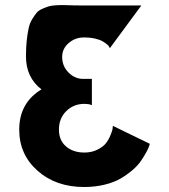

<svg xmlns="http://www.w3.org/2000/svg" viewBox="-20 -750 677 769"><path d="M420 -557 546 -728H314Q299 -728 275.5 -728.5Q252 -729 239 -729.5Q226 -730 206 -729Q186 -728 175 -724.5Q164 -721 149 -714.5Q134 -708 126 -698Q118 -688 108.5 -672.5Q99 -657 94.5 -636Q90 -615 87 -587Q84 -559 84 -524Q84 -440 146 -392Q57 -338 57 -231Q57 -131 130.5 -66Q204 -1 317 -1Q361 -1 399.5 -10.5Q438 -20 464 -35.5Q490 -51 511 -69Q532 -87 544.5 -105.5Q557 -124 565.5 -139.5Q574 -155 577 -164L580 -174L432 -246Q432 -242 431 -234.5Q430 -227 422.5 -208.5Q415 -190 404 -176Q393 -162 370 -150.5Q347 -139 318 -139Q273 -139 244.5 -163.5Q216 -188 216 -231Q216 -276 245.5 -305Q275 -334 318 -334Q325 -334 333 -333Q341 -332 344 -330L348 -329V-434H313Q280 -434 254.5 -459.5Q229 -485 229 -522Q229 -555 255 -577.5Q281 -600 316 -600Q341 -600 360.5 -595.5Q380 -591 391 -584.5Q402 -578 409 -572Q416 -566 418 -561Z"/></svg>

Font: Hussar
Style: BoldWeb
Weight: 700
Foundry: Cannot Into Space Fonts
Version: Version 2.00